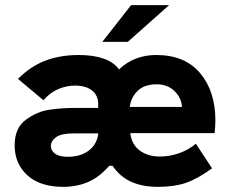

<svg xmlns="http://www.w3.org/2000/svg" viewBox="-20 -717 894 747"><path d="M37 -152Q37 -219 80.5 -251Q124 -283 171.5 -290Q219 -297 266 -297H362V-312Q362 -346 338 -365Q314 -384 272 -384Q240 -384 208 -371Q176 -358 149 -327L50 -410Q100 -460 157.5 -481.5Q215 -503 287 -503Q343 -503 383 -489Q423 -475 443 -447Q502 -503 588 -503Q699 -503 758.5 -432.5Q818 -362 818 -248Q818 -229 815 -199H487Q492 -155 523.5 -131.5Q555 -108 602 -108Q640 -108 677 -121Q714 -134 742 -158L805 -62Q748 -21 703 -5.5Q658 10 594 10Q472 10 418 -72H405Q367 -28 323 -9Q279 10 226 10Q136 10 86.5 -35Q37 -80 37 -152ZM362 -192V-198H266Q219 -198 198.5 -183.5Q178 -169 178 -149Q178 -130 195 -118.5Q212 -107 243 -107Q291 -107 322.5 -129Q354 -151 362 -192ZM590 -389Q541 -389 515 -363Q489 -337 485 -301H688Q686 -336 659 -362.5Q632 -389 590 -389ZM490 -697H638L477 -554H378Z"/></svg>

Font: Hanken Grotesk ExtraBold
Style: Regular
Weight: 800
Designer: Alfredo Marco Pradil
Foundry: Hanken Design Co.
Version: Version 3.014